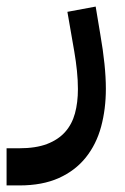

<svg xmlns="http://www.w3.org/2000/svg" viewBox="-80 -324 380 584"><path d="M-60 127H-22Q29 127 63 114Q97 101 118 77.5Q139 54 148 21Q157 -12 157 -53Q157 -80 154 -109Q151 -138 146 -167L125 -288L211 -304L225 -220Q242 -123 242 -54Q242 8 227.5 61.5Q213 115 181 155Q149 195 99 217.5Q49 240 -21 240H-60Z"/></svg>

Font: IBM Plex Sans Arabic Medium
Style: Regular
Weight: 500
Designer: Mike Abbink, Paul van der Laan, Pieter van Rosmalen, Wael Morcos, Khajak Apelian
Foundry: Bold Monday
Version: Version 1.1